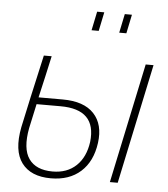

<svg xmlns="http://www.w3.org/2000/svg" viewBox="-53 -776 726 830"><g transform="rotate(5 310.5 -361.5)"><path d="M366 -729 349 -647H318L335 -729ZM486 -729 469 -647H438L455 -729ZM220 -338Q312 -338 355.5 -291.5Q399 -245 388 -164Q377 -83 327.5 -38.5Q278 6 198 6Q111 6 71.5 -47Q32 -100 52 -203Q74 -308 122 -520H156Q150 -493 136.5 -432Q123 -371 115 -338ZM564 -520H598L488 0H454ZM354 -166Q370 -308 213 -308H109Q95 -245 86 -202Q69 -112 100 -68Q131 -24 203 -24Q266 -24 305.5 -61.5Q345 -99 354 -166Z"/></g></svg>

Font: Raleway-v4020 ExtraLight
Style: Italic
Weight: 275
Italic angle: -12°
Designer: Matt McInerney, Pablo Impallari, Rodrigo Fuenzalida
Foundry: Matt McInerney, Pablo Impallari, Rodrigo Fuenzalida
Version: Version 4.020;PS 004.020;hotconv 1.0.88;makeotf.lib2.5.64775